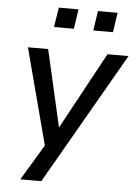

<svg xmlns="http://www.w3.org/2000/svg" viewBox="-59 -758 699 983"><g transform="rotate(5 290.0 -266.5)"><path d="M83 180 206 -25 201 26 63 -497H167L257 -103H258L472 -497H580L191 180ZM389 -612 404 -713H505L490 -612ZM187 -612 203 -713H304L289 -612Z"/></g></svg>

Font: Nunito Sans 7pt Medium
Style: Italic
Weight: 500
Italic angle: -9°
Designer: Vernon Adams
Foundry: Vernon Adams
Version: Version 3.101;gftools[0.9.27]